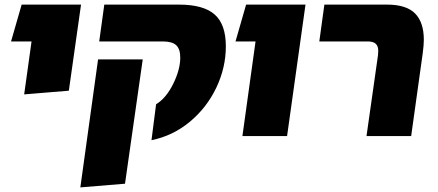

<svg xmlns="http://www.w3.org/2000/svg" viewBox="-20 -591 1902 834"><path d="M117 -411H28L74 -571H332L279 -197L85 -181Z M658 -138Q702 -165 732.5 -227Q763 -289 763 -341Q763 -378 745.5 -394.5Q728 -411 687 -411H411L433 -571H757Q864 -571 912.5 -528Q961 -485 961 -390Q961 -297 919.5 -210Q878 -123 804.5 -62Q731 -1 638 18ZM406 -333H600L523 207L329 223Z M1090 -411H1003L1049 -571H1307L1227 0H1033Z M1622 -352Q1623 -359 1623 -370Q1623 -391 1612 -401Q1601 -411 1577 -411H1367L1389 -571H1661Q1745 -571 1783 -532.5Q1821 -494 1821 -418Q1821 -395 1816 -358L1766 0H1572Z"/></svg>

Font: FiraGO Heavy
Style: Italic
Weight: 900
Italic angle: -8°
Designer: bBox Type GmbH
Foundry: bBox Type GmbH
Version: Version 1.001